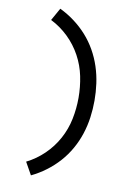

<svg xmlns="http://www.w3.org/2000/svg" viewBox="-106 -909 811 1137"><g transform="rotate(10 300.0 -340.0)"><path d="M162 161 120 86Q178 57 225 11.5Q272 -34 303 -91Q334 -148 347 -211.5Q360 -275 360 -340Q360 -405 347 -468.5Q334 -532 303 -589Q272 -646 225 -691.5Q178 -737 120 -766L162 -841Q208 -819 249.5 -788Q291 -757 325 -719Q359 -681 384.5 -636Q410 -591 426 -542Q442 -493 449 -442Q456 -391 456 -340Q456 -289 449 -238Q442 -187 426 -138Q410 -89 384.5 -44Q359 1 325 39Q291 77 249.5 108Q208 139 162 161Z"/></g></svg>

Font: Iosevka Aile Medium
Style: Regular
Weight: 500
Designer: Belleve Invis
Foundry: Belleve Invis
Version: Version 27.3.5; ttfautohint (v1.8.4)